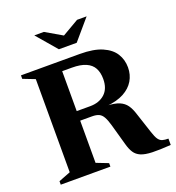

<svg xmlns="http://www.w3.org/2000/svg" viewBox="-153 -987 1019 1114"><g transform="rotate(-20 356.0 -430.0)"><path d="M349 -369.5Q405 -369.5 439.8 -401Q474.5 -432.5 474.5 -492.5Q474.5 -532 459.8 -559.5Q445 -587 412.2 -601.5Q379.5 -616 326 -616H137L166 -675H396.5Q481.5 -675 533.5 -652.2Q585.5 -629.5 609 -591.5Q632.5 -553.5 632.5 -506.5Q632.5 -461.5 611 -425.2Q589.5 -389 546.8 -366Q504 -343 440 -337.5V-339.5Q489 -337.5 517 -325.8Q545 -314 561 -291.5Q577 -269 588 -233L629 -108.5Q639.5 -75.5 650.2 -60.5Q661 -45.5 675.5 -41.5Q690 -37.5 711.5 -37.5V1.5Q641 6.5 596.8 5Q552.5 3.5 527 -7.2Q501.5 -18 487.8 -39Q474 -60 465 -93L429 -221.5Q419 -257 408.2 -276.2Q397.5 -295.5 381.5 -303Q365.5 -310.5 339 -310.5H161L131 -369.5ZM266 -675V-50L339.5 -21.5V0H33V-21.5L106.5 -50V-625L33 -653.5V-675ZM360 -799H333L449 -866.5H508L401.5 -742H291.5L185 -866.5H244Z"/></g></svg>

Font: Newsreader 24pt
Style: Bold
Weight: 700
Designer: Hugues Gentile
Foundry: Production Type
Version: Version 1.003